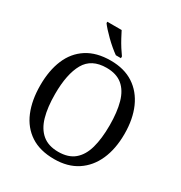

<svg xmlns="http://www.w3.org/2000/svg" viewBox="-213 -1081 1168 1241"><g transform="rotate(30 371.0 -460.5)"><path d="M371 10Q265 10 195 -36Q125 -82 90.5 -165Q56 -248 56 -359Q56 -470 90.5 -552Q125 -634 195.5 -679.5Q266 -725 372 -725Q473 -725 542.5 -679.5Q612 -634 648.5 -551.5Q685 -469 685 -358Q685 -247 648.5 -164.5Q612 -82 542 -36Q472 10 371 10ZM371 -44Q446 -44 490.5 -81.5Q535 -119 554.5 -189Q574 -259 574 -358Q574 -457 554.5 -527Q535 -597 490.5 -634Q446 -671 372 -671Q260 -671 213.5 -589Q167 -507 167 -358Q167 -259 187 -189Q207 -119 252 -81.5Q297 -44 371 -44ZM382 -771Q362 -785 339 -804.5Q316 -824 293.5 -846Q271 -868 253 -888Q235 -908 226 -921V-931H333Q344 -909 358.5 -882Q373 -855 389.5 -829Q406 -803 420 -784V-771Z"/></g></svg>

Font: Noto Serif Sinhala
Style: Regular
Weight: 400
Designer: Jelle Bosma - Monotype Design Team
Foundry: Monotype Imaging Inc.
Version: Version 2.006